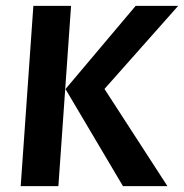

<svg xmlns="http://www.w3.org/2000/svg" viewBox="-20 -632 625 652"><path d="M397.5 0 202.4 -329.5 440.6 -612H585L334.8 -329.9L548.5 0ZM50.3 0 93.3 -612H221.3L178.3 0Z"/></svg>

Font: Ancizar Sans Thin
Style: Italic
Weight: 100
Italic angle: -4°
Designer: Cesar Puertas, Viviana Monsalve, Julian Moncada, Julian Prieto, Jose Castro, Mariel Hernandez, Felipe Aragon, Sara Alarc
Version: Version 8.100